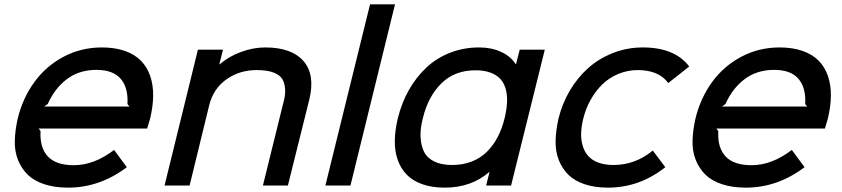

<svg xmlns="http://www.w3.org/2000/svg" viewBox="-20 -860 3904 890"><path d="M185.1 -366.2H580.1L570.8 -377.9Q575.2 -452.6 539.8 -494.4Q504.4 -536.1 426.8 -536.1Q347.7 -536.1 291 -493.9Q234.4 -451.7 201.2 -377.9ZM675.8 -310.1Q674.3 -304.7 662.1 -264.2H159.2L168 -252Q163.6 -176.3 201.4 -135.3Q239.3 -94.2 321.8 -94.2Q416.5 -94.2 508.8 -165L567.9 -85Q442.4 9.8 295.9 9.8Q232.9 9.8 185.1 -6.1Q137.2 -22 108.2 -50.5Q79.1 -79.1 63.2 -119.1Q47.4 -159.2 48.6 -207.3Q49.8 -255.4 62 -310.1Q85.4 -405.8 139.6 -480Q193.8 -554.2 275.1 -597.2Q356.4 -640.1 452.1 -640.1Q513.2 -640.1 559.3 -623.8Q605.5 -607.4 633.8 -578.1Q662.1 -548.8 676.3 -507.6Q690.4 -466.3 689.9 -416.7Q689.5 -367.2 675.8 -310.1Z M1413.6 -397.9 1314.5 0H1198.7L1292.5 -379.9Q1302.7 -414.1 1301.8 -442.6Q1300.8 -471.2 1289.6 -491.7Q1278.3 -512.2 1248.3 -523.7Q1218.3 -535.2 1169.4 -535.2Q1090.8 -535.2 1030 -492.4Q969.2 -449.7 949.7 -372.1L858.9 0H742.7L897.5 -629.9H1013.7L996.6 -562H998.5Q1040 -598.1 1096.9 -619.1Q1153.8 -640.1 1209.5 -640.1Q1332 -640.1 1387 -576.7Q1441.9 -513.2 1413.6 -397.9Z M1811 -839.8 1604.5 0H1488.3L1695.3 -839.8Z M2319.3 -313Q2328.6 -352.1 2330.3 -384.8Q2332 -417.5 2324.7 -445.6Q2317.4 -473.6 2300.3 -492.9Q2283.2 -512.2 2253.9 -523.2Q2224.6 -534.2 2184.1 -534.2Q2087.9 -534.2 2026.4 -473.9Q1964.8 -413.6 1940.4 -313Q1927.7 -265.6 1929.4 -225.8Q1931.2 -186 1945.3 -157Q1959.5 -127.9 1992.7 -111.6Q2025.9 -95.2 2076.2 -95.2Q2126 -95.2 2167 -111.3Q2208 -127.4 2237.5 -157Q2267.1 -186.5 2287.4 -225.6Q2307.6 -264.6 2319.3 -313ZM2505.4 -629.9 2349.1 0H2233.4L2249 -62H2247.1Q2164.1 9.8 2041 9.8Q1982.4 9.8 1938 -5.9Q1893.6 -21.5 1865.7 -50Q1837.9 -78.6 1823.7 -118.4Q1809.6 -158.2 1810.1 -207Q1810.5 -255.9 1824.2 -312Q1841.8 -383.8 1875.5 -443.1Q1909.2 -502.4 1956.3 -546.6Q2003.4 -590.8 2066.2 -615.5Q2128.9 -640.1 2201.2 -640.1Q2258.3 -640.1 2303 -619.4Q2347.7 -598.6 2370.1 -563H2372.1L2389.2 -629.9Z M3005.9 -162.1 3064 -85Q2944.8 9.8 2797.9 9.8Q2736.3 9.8 2689.5 -6.1Q2642.6 -22 2614 -50.5Q2585.4 -79.1 2569.8 -119.1Q2554.2 -159.2 2555.4 -207.3Q2556.6 -255.4 2568.8 -310.1Q2585.9 -379.9 2621.3 -439.9Q2656.7 -500 2706.5 -544.4Q2756.3 -588.9 2821.8 -614.5Q2887.2 -640.1 2960 -640.1Q3107.9 -640.1 3174.8 -551.8L3077.6 -475.1Q3034.2 -535.2 2935.1 -535.2Q2887.2 -534.7 2845 -516.8Q2802.7 -499 2771.5 -468.3Q2740.2 -437.5 2717.8 -397.2Q2695.3 -356.9 2683.6 -310.1Q2674.8 -273.9 2673.8 -242.4Q2672.9 -210.9 2681.2 -183.6Q2689.5 -156.2 2706.8 -136.7Q2724.1 -117.2 2753.9 -106.2Q2783.7 -95.2 2823.7 -95.2Q2924.8 -95.2 3005.9 -162.1Z M3326.7 -366.2H3721.7L3712.4 -377.9Q3716.8 -452.6 3681.4 -494.4Q3646 -536.1 3568.4 -536.1Q3489.3 -536.1 3432.6 -493.9Q3376 -451.7 3342.8 -377.9ZM3817.4 -310.1Q3815.9 -304.7 3803.7 -264.2H3300.8L3309.6 -252Q3305.2 -176.3 3343 -135.3Q3380.9 -94.2 3463.4 -94.2Q3558.1 -94.2 3650.4 -165L3709.5 -85Q3584 9.8 3437.5 9.8Q3374.5 9.8 3326.7 -6.1Q3278.8 -22 3249.8 -50.5Q3220.7 -79.1 3204.8 -119.1Q3189 -159.2 3190.2 -207.3Q3191.4 -255.4 3203.6 -310.1Q3227.1 -405.8 3281.2 -480Q3335.4 -554.2 3416.7 -597.2Q3498 -640.1 3593.8 -640.1Q3654.8 -640.1 3700.9 -623.8Q3747.1 -607.4 3775.4 -578.1Q3803.7 -548.8 3817.9 -507.6Q3832 -466.3 3831.5 -416.7Q3831.1 -367.2 3817.4 -310.1Z"/></svg>

Font: Sinkin Sans 500 Medium Italic
Style: Regular
Weight: 500
Italic angle: -112°
Designer: Keith Bates
Foundry: K-Type
Version: Sinkin Sans (version 1.0)  by Keith Bates   •   © 2014   www